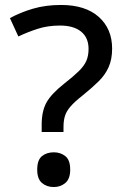

<svg xmlns="http://www.w3.org/2000/svg" viewBox="-20 -744 508 774"><path d="M148 -212V-241Q148 -296 167.5 -331Q187 -366 239 -407Q276 -436 297.5 -457Q319 -478 328 -498.5Q337 -519 337 -547Q337 -592 307 -616.5Q277 -641 222 -641Q173 -641 132.5 -628Q92 -615 54 -597L20 -671Q62 -694 113 -709Q164 -724 226 -724Q324 -724 378 -676Q432 -628 432 -548Q432 -505 418 -473.5Q404 -442 377.5 -416Q351 -390 314 -360Q281 -334 264.5 -315Q248 -296 242 -277Q236 -258 236 -232V-212ZM130 -60Q130 -99 149 -114.5Q168 -130 197 -130Q224 -130 243.5 -114.5Q263 -99 263 -60Q263 -23 243.5 -6.5Q224 10 197 10Q168 10 149 -6.5Q130 -23 130 -60Z"/></svg>

Font: Noto Sans Sinhala UI Medium
Style: Regular
Weight: 500
Designer: Jelle Bosma - Monotype Design Team
Foundry: Monotype Imaging Inc.
Version: Version 2.006; ttfautohint (v1.8.4.7-5d5b)